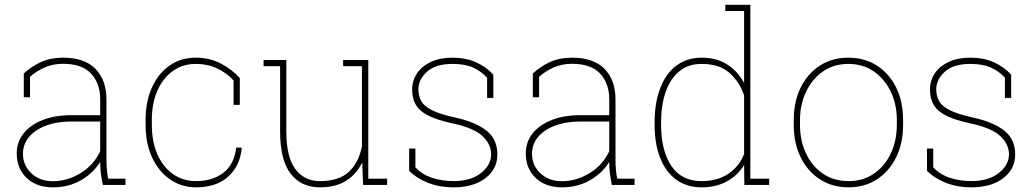

<svg xmlns="http://www.w3.org/2000/svg" viewBox="-20 -782 4383 812"><path d="M203.6 10.3Q134.3 10.3 92.5 -29.5Q50.8 -69.3 50.8 -133.8Q50.8 -180.7 79.6 -217.8Q108.4 -253.9 160.2 -274.4Q211.9 -294.9 282.2 -294.9H403.8V-362.3Q403.8 -428.2 365.7 -470.2Q327.6 -512.2 246.1 -512.2Q203.1 -512.2 167.5 -496.1Q131.8 -480 106.9 -457V-370.6H80.6V-471.2Q113.3 -501.5 153.6 -519.8Q193.8 -538.1 246.6 -538.1Q337.9 -538.1 384 -490.5Q430.2 -442.9 430.2 -361.3V-106.4Q430.2 -85.9 431.9 -65.9Q433.6 -45.9 437.5 -26.4H510.7V0H414.6Q408.2 -34.7 406 -53Q403.8 -71.3 403.8 -97.2Q374 -49.3 322 -19.5Q270 10.3 203.6 10.3ZM203.6 -15.6Q263.7 -15.6 319.8 -49.3Q376 -83 403.8 -142.6V-268.1H283.7Q190.4 -268.1 133.8 -230.2Q77.1 -192.4 77.1 -131.8Q77.1 -82.5 112.8 -49.1Q148.4 -15.6 203.6 -15.6Z M808.6 10.3Q748.5 10.3 699.7 -22.9Q651.4 -56.2 623.5 -115.5Q595.7 -174.8 595.7 -253.9V-274.4Q595.7 -353 623 -413.1Q650.4 -472.7 698 -505.4Q745.6 -538.1 807.6 -538.1Q867.2 -538.1 914.8 -512.9Q962.4 -487.8 994.1 -451.7V-338.4H967.8V-441.9Q936.5 -475.1 897 -493.4Q857.4 -511.7 808.1 -511.7Q752.4 -511.7 710.4 -481.4Q668.5 -451.2 645.3 -397.7Q622.1 -344.2 622.1 -274.4V-253.9Q622.1 -183.6 645.5 -129.9Q668.9 -76.2 711.2 -46.1Q753.4 -16.1 810.1 -16.1Q877.9 -16.1 924.1 -50.8Q970.2 -85.4 979 -157.7H1001.5L1002.4 -154.8Q996.6 -101.1 970.7 -64Q918.5 10.3 808.6 10.3Z M1333.5 10.3Q1253.4 10.3 1209 -47.6Q1164.6 -105.5 1164.6 -227.1V-502H1094.7V-528.3H1190.9V-226.1Q1190.9 -118.7 1228.8 -67.4Q1266.6 -16.1 1332.5 -16.1Q1415 -16.1 1456.8 -56.6Q1498.5 -97.2 1510.7 -164.1V-502H1431.2V-528.3H1537.6V-26.4H1617.2V0H1515.6L1511.7 -94.7Q1486.8 -44.4 1443.1 -17.1Q1399.4 10.3 1333.5 10.3Z M1897.9 10.3Q1840.3 10.3 1791.7 -8.3Q1743.2 -26.9 1710.4 -59.6V-153.8H1736.8V-74.2Q1765.6 -43.5 1808.1 -29.8Q1850.6 -16.1 1897.9 -16.1Q1971.2 -16.1 2014.2 -50.3Q2057.1 -84.5 2057.1 -129.4Q2057.1 -171.4 2021.2 -205.8Q1985.4 -240.2 1896 -259.8Q1802.7 -279.3 1762.9 -311Q1723.1 -342.8 1723.1 -403.3Q1723.1 -441.4 1743.7 -472.2Q1764.2 -502.4 1802.5 -520.3Q1840.8 -538.1 1893.6 -538.1Q1950.2 -538.1 1993.4 -518.6Q2036.6 -499 2066.4 -466.3V-367.7H2040V-453.1Q2014.6 -481.4 1980 -496.6Q1945.3 -511.7 1893.6 -511.7Q1821.8 -511.7 1785.6 -478.5Q1749.5 -445.3 1749.5 -404.3Q1749.5 -375.5 1761.7 -354.5Q1773.4 -333 1806.6 -316.2Q1839.8 -299.3 1903.8 -285.2Q1992.7 -265.6 2038.1 -229Q2083.5 -192.4 2083.5 -128.9Q2083.5 -66.9 2032.7 -28.3Q1981.9 10.3 1897.9 10.3Z M2356.4 10.3Q2287.1 10.3 2245.4 -29.5Q2203.6 -69.3 2203.6 -133.8Q2203.6 -180.7 2232.4 -217.8Q2261.2 -253.9 2313 -274.4Q2364.7 -294.9 2435.1 -294.9H2556.6V-362.3Q2556.6 -428.2 2518.6 -470.2Q2480.5 -512.2 2398.9 -512.2Q2356 -512.2 2320.3 -496.1Q2284.7 -480 2259.8 -457V-370.6H2233.4V-471.2Q2266.1 -501.5 2306.4 -519.8Q2346.7 -538.1 2399.4 -538.1Q2490.7 -538.1 2536.9 -490.5Q2583 -442.9 2583 -361.3V-106.4Q2583 -85.9 2584.7 -65.9Q2586.4 -45.9 2590.3 -26.4H2663.6V0H2567.4Q2561 -34.7 2558.8 -53Q2556.6 -71.3 2556.6 -97.2Q2526.9 -49.3 2474.9 -19.5Q2422.9 10.3 2356.4 10.3ZM2356.4 -15.6Q2416.5 -15.6 2472.7 -49.3Q2528.8 -83 2556.6 -142.6V-268.1H2436.5Q2343.3 -268.1 2286.6 -230.2Q2230 -192.4 2230 -131.8Q2230 -82.5 2265.6 -49.1Q2301.3 -15.6 2356.4 -15.6Z M2946.8 10.3Q2885.3 10.3 2840.3 -22Q2795.9 -54.2 2772.2 -113.5Q2748.5 -172.9 2748.5 -254.4V-264.6Q2748.5 -348.6 2772.5 -409.7Q2795.9 -471.2 2840.6 -504.6Q2885.3 -538.1 2947.8 -538.1Q3010.3 -538.1 3055.2 -509.5Q3100.1 -481 3127 -431.2V-735.4H3047.4V-761.7H3153.3V-26.4H3232.9V0H3127.9L3127 -84.5Q3101.1 -41 3055.2 -15.4Q3009.3 10.3 2946.8 10.3ZM2946.3 -16.1Q3015.1 -16.1 3060.8 -47.4Q3106.4 -78.6 3127 -130.9V-378.4Q3107.9 -435.1 3065.4 -473.4Q3022.9 -511.7 2947.3 -511.7Q2890.6 -511.7 2853 -480.5Q2814.9 -449.2 2795.4 -393.6Q2775.9 -337.9 2775.9 -264.6V-254.4Q2775.9 -145 2819.1 -80.6Q2862.3 -16.1 2946.3 -16.1Z M3568.8 10.3Q3500 10.3 3447.8 -23.4Q3395.5 -57.1 3366.2 -116.7Q3336.9 -176.3 3336.9 -253.9V-274.4Q3336.9 -352.5 3366.2 -411.6Q3395.5 -471.2 3447.5 -504.6Q3499.5 -538.1 3567.9 -538.1Q3637.2 -538.1 3689 -504.4Q3741.2 -470.7 3770.3 -411.4Q3799.3 -352.1 3799.3 -274.4V-253.9Q3799.3 -176.3 3770 -116.7Q3740.7 -57.1 3688.7 -23.4Q3636.7 10.3 3568.8 10.3ZM3568.8 -16.1Q3630.9 -16.1 3676.8 -48.3Q3722.7 -80.1 3747.8 -134Q3772.9 -188 3772.9 -253.9V-274.4Q3772.9 -339.8 3747.6 -393.6Q3722.2 -447.3 3676 -479.5Q3629.9 -511.7 3567.9 -511.7Q3506.3 -511.7 3460 -479.5Q3414.1 -447.3 3388.7 -393.3Q3363.3 -339.4 3363.3 -274.4V-253.9Q3363.3 -186.5 3388.7 -133.8Q3413.6 -79.6 3459.7 -47.9Q3505.9 -16.1 3568.8 -16.1Z M4087.9 10.3Q4030.3 10.3 3981.7 -8.3Q3933.1 -26.9 3900.4 -59.6V-153.8H3926.8V-74.2Q3955.6 -43.5 3998 -29.8Q4040.5 -16.1 4087.9 -16.1Q4161.1 -16.1 4204.1 -50.3Q4247.1 -84.5 4247.1 -129.4Q4247.1 -171.4 4211.2 -205.8Q4175.3 -240.2 4085.9 -259.8Q3992.7 -279.3 3952.9 -311Q3913.1 -342.8 3913.1 -403.3Q3913.1 -441.4 3933.6 -472.2Q3954.1 -502.4 3992.4 -520.3Q4030.8 -538.1 4083.5 -538.1Q4140.1 -538.1 4183.3 -518.6Q4226.6 -499 4256.3 -466.3V-367.7H4230V-453.1Q4204.6 -481.4 4169.9 -496.6Q4135.3 -511.7 4083.5 -511.7Q4011.7 -511.7 3975.6 -478.5Q3939.5 -445.3 3939.5 -404.3Q3939.5 -375.5 3951.7 -354.5Q3963.4 -333 3996.6 -316.2Q4029.8 -299.3 4093.8 -285.2Q4182.6 -265.6 4228 -229Q4273.4 -192.4 4273.4 -128.9Q4273.4 -66.9 4222.7 -28.3Q4171.9 10.3 4087.9 10.3Z"/></svg>

Font: Hanuman Thin
Style: Regular
Weight: 100
Designer: Danh Hong
Version: Version 8.002; ttfautohint (v1.8.3)